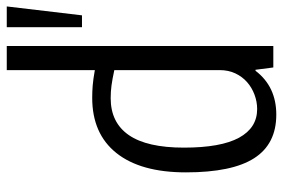

<svg xmlns="http://www.w3.org/2000/svg" viewBox="-158 -690 857 582"><g transform="rotate(-90 271.0 -399.5)"><path d="M479 -808H542L515 -580H479ZM214 9Q125 9 82 -58Q39 -125 39 -265Q39 -402 97.5 -475.5Q156 -549 265 -549Q284 -549 302.5 -547.5Q321 -546 349 -541V-808H422V0H357L350 -54H347Q299 9 214 9ZM231 -49Q253 -49 274.5 -57Q296 -65 312.5 -79.5Q329 -94 339 -115Q349 -136 349 -163V-482Q321 -488 302.5 -490.5Q284 -493 264 -493Q190 -493 152 -438Q114 -383 114 -271Q114 -159 144 -104Q174 -49 231 -49Z"/></g></svg>

Font: Encode Sans Compressed
Style: Regular
Weight: 400
Designer: Pablo Impallari, Andres Torresi
Foundry: Pablo Impallari, Andres Torresi
Version: Version 1.000; ttfautohint (v1.00) -l 8 -r 50 -G 200 -x 14 -